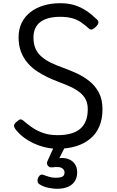

<svg xmlns="http://www.w3.org/2000/svg" viewBox="-20 -910 728 1199"><path d="M339 19Q302 19 265 10.5Q228 2 192.5 -14Q157 -30 127 -53Q97 -76 75 -105Q68 -116 67.5 -125.5Q67 -135 82 -148Q98 -163 107 -164.5Q116 -166 135 -149Q156 -131 184.5 -111.5Q213 -92 251.5 -79Q290 -66 339 -66Q386 -66 421 -75.5Q456 -85 480 -105Q504 -125 516 -155.5Q528 -186 528 -228Q528 -263 515.5 -288Q503 -313 479.5 -332Q456 -351 423.5 -366.5Q391 -382 350 -397Q315 -410 279 -427Q243 -444 210 -466Q177 -488 151.5 -518Q126 -548 111 -587Q96 -626 96 -676Q96 -727 115 -766.5Q134 -806 169 -833.5Q204 -861 251.5 -875.5Q299 -890 356 -890Q406 -890 446 -877.5Q486 -865 520 -842Q554 -819 586 -788Q596 -778 594.5 -767.5Q593 -757 582 -746Q570 -733 558 -727.5Q546 -722 536 -731Q511 -754 486 -771Q461 -788 429.5 -796.5Q398 -805 356 -805Q316 -805 285 -797Q254 -789 232.5 -773Q211 -757 200 -732.5Q189 -708 189 -676Q189 -635 202 -606Q215 -577 239.5 -556Q264 -535 297.5 -518.5Q331 -502 371 -488Q413 -473 457 -453Q501 -433 538 -403.5Q575 -374 597.5 -331.5Q620 -289 620 -228Q620 -167 600.5 -121Q581 -75 544 -44Q507 -13 455 3Q403 19 339 19ZM334 269Q318 269 286 263.5Q254 258 227 241Q216 234 214.5 222.5Q213 211 218 200Q225 186 234 182Q243 178 256 184Q267 188 286 194Q305 200 327 200Q358 200 370.5 192.5Q383 185 383 166Q383 151 367.5 140Q352 129 308 135Q297 136 291 134Q285 132 279 125Q274 118 273.5 111Q273 104 276 97L326 -13H396L337 105L307 89Q352 72 387 78Q422 84 442 107Q462 130 462 166Q462 198 447.5 221Q433 244 405 256.5Q377 269 334 269Z"/></svg>

Font: Playwrite GB S
Style: Regular
Weight: 400
Designer: Veronika Burian, José Scaglione
Foundry: TypeTogether
Version: Version 1.000